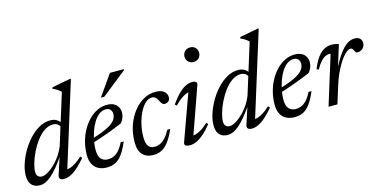

<svg xmlns="http://www.w3.org/2000/svg" viewBox="-71 -1085 2903 1465"><g transform="rotate(-15 1380.0 -353.0)"><path d="M368.5 -375.5Q362.5 -392.5 348 -403.2Q333.5 -414 311 -414Q274.5 -414 241 -390.5Q207.5 -367 179.5 -329.2Q151.5 -291.5 130.8 -248.5Q110 -205.5 98.5 -165.8Q87 -126 87 -98.5Q87 -75 99.2 -63.5Q111.5 -52 130.5 -52Q144.5 -52 163.8 -61.2Q183 -70.5 204.5 -87.2Q226 -104 247.5 -127Q269 -150 287.5 -178.8Q306 -207.5 319 -239.5L442.5 -637Q433.5 -645.5 424.5 -652.2Q415.5 -659 404.5 -665.5Q393.5 -672 379 -677.5L382.5 -688.5L525 -715.5H535L324 -37L314.5 -55Q330.5 -52.5 352 -59.2Q373.5 -66 398.5 -82.2Q423.5 -98.5 449.5 -123L461.5 -109.5Q405.5 -43.5 364.5 -16.8Q323.5 10 289 10Q266.5 10 257.2 0.2Q248 -9.5 253.5 -27L306.5 -190.5H318Q278 -131 246.2 -92.2Q214.5 -53.5 188.5 -31.5Q162.5 -9.5 140.8 -0.2Q119 9 99.5 9Q73 9 52.8 -1.2Q32.5 -11.5 21.5 -33.5Q10.5 -55.5 10.5 -90Q10.5 -130 25.8 -178.2Q41 -226.5 68.2 -274.2Q95.5 -322 132 -361.8Q168.5 -401.5 211 -425.5Q253.5 -449.5 299.5 -449.5Q329 -449.5 349.2 -437.2Q369.5 -425 385 -401Z M731.5 -421Q701.5 -421 677 -402Q652.5 -383 633.5 -352Q614.5 -321 602 -284Q589.5 -247 582.8 -210Q576 -173 576 -143Q576 -91.5 596.2 -69.8Q616.5 -48 650.5 -48Q674 -48 695.2 -57Q716.5 -66 736.8 -87.8Q757 -109.5 776.5 -149H800.5Q774.5 -87.5 748.5 -52.8Q722.5 -18 693 -4Q663.5 10 626 10Q588 10 560 -4.8Q532 -19.5 516.8 -48.8Q501.5 -78 501.5 -120.5Q501.5 -173 514.2 -222.2Q527 -271.5 550 -313Q573 -354.5 603.8 -385.8Q634.5 -417 670.8 -434.5Q707 -452 746 -452Q781 -452 802.8 -440Q824.5 -428 834.8 -408.2Q845 -388.5 845 -365.5Q845 -344 836.2 -322.5Q827.5 -301 813 -287Q787 -276 757.5 -264.2Q728 -252.5 696.8 -241Q665.5 -229.5 633.5 -218.8Q601.5 -208 569 -198L571 -230Q621 -244.5 656.8 -258.8Q692.5 -273 716.2 -286.8Q740 -300.5 753.5 -314.8Q767 -329 772.8 -343.2Q778.5 -357.5 778.5 -372.5Q778.5 -387 773 -397.8Q767.5 -408.5 757.2 -414.8Q747 -421 731.5 -421ZM718.5 -516.5 834 -681.5H943.5V-674L745.5 -516.5Z M1094.5 -417Q1064.5 -417 1038.8 -391.8Q1013 -366.5 994 -325.8Q975 -285 964.2 -237Q953.5 -189 953.5 -143Q953.5 -91.5 969.8 -69.8Q986 -48 1019 -48Q1040.5 -48 1061.5 -57.5Q1082.5 -67 1103.5 -89Q1124.5 -111 1145 -149H1168Q1141 -88 1114.2 -53.2Q1087.5 -18.5 1058.5 -4.2Q1029.5 10 995 10Q939.5 10 909.2 -22.2Q879 -54.5 879 -120.5Q879 -188.5 899 -248.2Q919 -308 954 -354Q989 -400 1034.5 -426Q1080 -452 1130.5 -452Q1176 -452 1198.2 -432.5Q1220.5 -413 1220.5 -387Q1220.5 -367 1208.2 -355.8Q1196 -344.5 1176.5 -344.5Q1166 -344 1157 -354.8Q1148 -365.5 1140.5 -381Q1133.5 -397 1122 -407Q1110.5 -417 1094.5 -417Z M1243.5 -23 1378.5 -396.5 1392 -385Q1376.5 -386 1355.8 -377.8Q1335 -369.5 1311.2 -352.2Q1287.5 -335 1263 -308L1249.5 -320.5Q1286 -371.5 1316 -400Q1346 -428.5 1372 -440.2Q1398 -452 1421 -452Q1442.5 -452 1451.5 -443.2Q1460.5 -434.5 1454.5 -419L1319.5 -37L1310.5 -56Q1326 -53 1346.8 -59.2Q1367.5 -65.5 1392.8 -81.2Q1418 -97 1445 -123L1457.5 -109.5Q1421 -64.5 1390.2 -38.5Q1359.5 -12.5 1333.8 -1.2Q1308 10 1285 10Q1257 10 1247.2 2Q1237.5 -6 1243.5 -23ZM1415.5 -654Q1415.5 -670 1423 -682.8Q1430.5 -695.5 1443.2 -703.2Q1456 -711 1473.5 -711Q1500 -711 1515.8 -694.5Q1531.5 -678 1531.5 -654Q1531.5 -637.5 1524.2 -624.5Q1517 -611.5 1504 -603.8Q1491 -596 1473.5 -596Q1447.5 -596 1431.5 -612.8Q1415.5 -629.5 1415.5 -654Z M1852 -375.5Q1846 -392.5 1831.5 -403.2Q1817 -414 1794.5 -414Q1758 -414 1724.5 -390.5Q1691 -367 1663 -329.2Q1635 -291.5 1614.2 -248.5Q1593.5 -205.5 1582 -165.8Q1570.5 -126 1570.5 -98.5Q1570.5 -75 1582.8 -63.5Q1595 -52 1614 -52Q1628 -52 1647.2 -61.2Q1666.5 -70.5 1688 -87.2Q1709.5 -104 1731 -127Q1752.5 -150 1771 -178.8Q1789.5 -207.5 1802.5 -239.5L1926 -637Q1917 -645.5 1908 -652.2Q1899 -659 1888 -665.5Q1877 -672 1862.5 -677.5L1866 -688.5L2008.5 -715.5H2018.5L1807.5 -37L1798 -55Q1814 -52.5 1835.5 -59.2Q1857 -66 1882 -82.2Q1907 -98.5 1933 -123L1945 -109.5Q1889 -43.5 1848 -16.8Q1807 10 1772.5 10Q1750 10 1740.8 0.2Q1731.5 -9.5 1737 -27L1790 -190.5H1801.5Q1761.5 -131 1729.8 -92.2Q1698 -53.5 1672 -31.5Q1646 -9.5 1624.2 -0.2Q1602.5 9 1583 9Q1556.5 9 1536.2 -1.2Q1516 -11.5 1505 -33.5Q1494 -55.5 1494 -90Q1494 -130 1509.2 -178.2Q1524.5 -226.5 1551.8 -274.2Q1579 -322 1615.5 -361.8Q1652 -401.5 1694.5 -425.5Q1737 -449.5 1783 -449.5Q1812.5 -449.5 1832.8 -437.2Q1853 -425 1868.5 -401Z M2215 -421Q2185 -421 2160.5 -402Q2136 -383 2117 -352Q2098 -321 2085.5 -284Q2073 -247 2066.2 -210Q2059.5 -173 2059.5 -143Q2059.5 -91.5 2079.8 -69.8Q2100 -48 2134 -48Q2157.5 -48 2178.8 -57Q2200 -66 2220.2 -87.8Q2240.5 -109.5 2260 -149H2284Q2258 -87.5 2232 -52.8Q2206 -18 2176.5 -4Q2147 10 2109.5 10Q2071.5 10 2043.5 -4.8Q2015.5 -19.5 2000.2 -48.8Q1985 -78 1985 -120.5Q1985 -173 1997.8 -222.2Q2010.5 -271.5 2033.5 -313Q2056.5 -354.5 2087.2 -385.8Q2118 -417 2154.2 -434.5Q2190.5 -452 2229.5 -452Q2264.5 -452 2286.2 -440Q2308 -428 2318.2 -408.2Q2328.5 -388.5 2328.5 -365.5Q2328.5 -344 2319.8 -322.5Q2311 -301 2296.5 -287Q2270.5 -276 2241 -264.2Q2211.5 -252.5 2180.2 -241Q2149 -229.5 2117 -218.8Q2085 -208 2052.5 -198L2054.5 -230Q2104.5 -244.5 2140.2 -258.8Q2176 -273 2199.8 -286.8Q2223.5 -300.5 2237 -314.8Q2250.5 -329 2256.2 -343.2Q2262 -357.5 2262 -372.5Q2262 -387 2256.5 -397.8Q2251 -408.5 2240.8 -414.8Q2230.5 -421 2215 -421Z M2497.5 -383.5Q2496.5 -385.5 2494.8 -386.8Q2493 -388 2489.5 -388Q2473 -388 2455.8 -380Q2438.5 -372 2419.8 -351.5Q2401 -331 2380 -293.5L2364 -300Q2387.5 -358.5 2412.8 -391.2Q2438 -424 2465.8 -437.8Q2493.5 -451.5 2522 -451.5Q2532 -451.5 2541.5 -450.2Q2551 -449 2560 -447Q2569 -445 2578.5 -441.5L2523 -263H2520.5Q2555 -331 2585.5 -372.5Q2616 -414 2645 -433Q2674 -452 2703.5 -452Q2732.5 -452 2746.2 -438Q2760 -424 2760 -402Q2760 -385 2751.5 -371.5Q2743 -358 2729.5 -350.8Q2716 -343.5 2700 -343.5Q2693 -343.5 2688 -348Q2683 -352.5 2678 -363.5Q2673 -375 2667.5 -380Q2662 -385 2654.5 -385Q2641.5 -385 2625.2 -373Q2609 -361 2591.2 -339.2Q2573.5 -317.5 2556 -287.2Q2538.5 -257 2522.2 -220.8Q2506 -184.5 2493.5 -143.5L2448.5 0H2378.5Z"/></g></svg>

Font: Newsreader 28pt
Style: Italic
Weight: 400
Italic angle: -17°
Version: Version 1.003